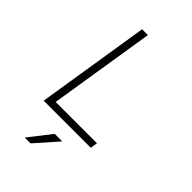

<svg xmlns="http://www.w3.org/2000/svg" viewBox="-283 -828 1167 1167"><g transform="rotate(45 300.0 -245.0)"><path d="M96 0 212 -730H262L153 -46H508L501 0ZM173 240 286 95H351L223 240Z"/></g></svg>

Font: JetBrains Mono Thin
Style: Italic
Weight: 100
Italic angle: -9°
Monospace: yes
Designer: Philipp Nurullin, Konstantin Bulenkov
Foundry: JetBrains
Version: Version 2.305; ttfautohint (v1.8.4.7-5d5b)